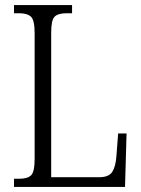

<svg xmlns="http://www.w3.org/2000/svg" viewBox="-20 -734 554 754"><path d="M35 0V-32H56Q88 -32 102 -45.5Q116 -59 116 -110V-604Q116 -655 101.5 -668.5Q87 -682 55 -682H35V-714H263V-682H242Q208 -682 194.5 -668.5Q181 -655 181 -606V-38H369Q407 -38 420.5 -58.5Q434 -79 437 -119L444 -210H477L471 0Z"/></svg>

Font: Noto Serif Bengali Condensed Light
Style: Regular
Weight: 300
Width: 3
Designer: Juan Bruce, Universal Thirst, Indian Type Foundry and the Monotype Design Team.
Foundry: Monotype Imaging Inc.
Version: Version 2.003; ttfautohint (v1.8.4.7-5d5b)